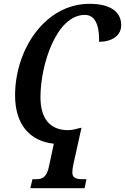

<svg xmlns="http://www.w3.org/2000/svg" viewBox="-20 -746 655 1006"><path d="M139 240H423L433 193H413C378 193 359 186 359 157C359 143 361 133 364 117L407 -77L403 -76C385 -73 363 -64 337 -64C240 -64 192 -127 192 -237C192 -406 275 -668 425 -668C492 -668 501 -582 499 -527C566 -527 615 -559 615 -614C615 -683 560 -726 449 -726C217 -726 59 -488 59 -246C59 -97 133 -7 262 7L237 124C225 184 202 193 167 193H150Z"/></svg>

Font: Noto Serif Condensed SemiBold
Style: Italic
Weight: 600
Width: 3
Italic angle: -12°
Designer: Monotype Design Team
Foundry: Monotype Imaging Inc.
Version: Version 2.014